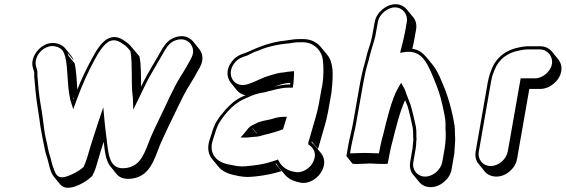

<svg xmlns="http://www.w3.org/2000/svg" viewBox="-20 -767 2678 909"><path d="M145 -509C133 -487 130 -466 136 -445L140 -432C141 -429 142 -426 142 -425V-405C144 -387 146 -358 148 -338C152 -292 160 -250 166 -207C170 -173 177 -134 183 -105C188 -84 193 -50 199 -33C212 2 214 44 236 71L265 106C298 146 375 101 402 79C412 71 417 66 418 64C426 48 433 31 438 12C447 -20 459 -59 471 -96C476 -53 480 -7 502 20L531 56C546 75 571 84 609 78C687 65 709 -6 737 -80C750 -110 763 -136 776 -165C810 -231 841 -308 879 -367L896 -395C902 -404 906 -413 910 -420C925 -446 944 -472 937 -506C935 -516 930 -526 923 -535L894 -571C877 -591 847 -604 808 -590C781 -580 765 -563 750 -539C716 -478 680 -424 648 -357C647 -404 649 -461 640 -500C627 -515 615 -531 601 -546C595 -555 586 -562 575 -570C556 -583 530 -601 495 -586C462 -572 435 -527 416 -491C390 -443 367 -396 346 -343C343 -386 342 -431 333 -468L304 -503L300 -516L329 -481C326 -490 322 -497 317 -503L288 -539C281 -547 272 -553 260 -558C211 -577 164 -545 145 -509ZM330 -301C330 -300 328 -298 328 -297C327 -300 327 -302 327 -305ZM158 -504C174 -534 213 -560 253 -544C271 -537 280 -526 285 -510L289 -497C303 -441 297 -363 312 -300C312 -296 313 -293 314 -290L327 -250L343 -294C369 -366 396 -425 429 -486C448 -522 475 -562 499 -572C525 -583 545 -571 565 -557C576 -550 584 -542 589 -535L597 -526C604 -494 603 -451 604 -410C604 -390 604 -370 605 -351C605 -334 608 -318 609 -303L611 -248L637 -301C650 -328 672 -374 683 -395C710 -443 737 -487 763 -533C777 -555 789 -568 811 -576C856 -592 887 -565 893 -536C899 -509 884 -489 868 -460C864 -452 860 -445 854 -436L837 -408C798 -347 767 -270 734 -204C720 -174 707 -149 694 -118C664 -41 647 17 580 28C492 42 494 -41 483 -123C480 -143 478 -168 475 -193L469 -259L446 -191C429 -139 408 -75 394 -25C389 -8 382 10 376 23C356 42 321 61 290 70C255 80 243 60 234 30C225 12 222 -15 213 -40C208 -56 203 -90 197 -111C191 -138 186 -177 182 -211C176 -256 167 -296 163 -341C161 -360 159 -391 157 -409V-430C156 -432 156 -433 155 -438L151 -451C146 -468 148 -485 158 -504Z M1195 -135 1175 -159C1175 -160 1175 -160 1176 -160L1197 -135ZM1142 -316 1126 -309C1097 -296 1070 -273 1048 -248C1033 -230 1019 -215 1007 -195C992 -172 984 -141 974 -110C959 -68 966 -36 985 -13L1014 22C1032 44 1061 57 1094 63C1116 68 1143 73 1171 70C1209 67 1245 61 1278 53L1313 43L1284 8C1285 8 1287 8 1288 7C1291 12 1294 18 1298 23L1327 58C1343 78 1366 90 1395 96C1442 110 1491 74 1507 36C1522 3 1514 -25 1499 -43L1470 -78C1466 -83 1460 -88 1455 -92L1456 -97L1485 -62C1488 -69 1490 -76 1492 -84L1498 -105C1509 -146 1525 -191 1533 -237L1546 -310C1549 -322 1550 -334 1551 -347C1558 -415 1559 -472 1529 -508L1500 -543C1481 -566 1453 -582 1416 -582H1397C1376 -582 1350 -578 1332 -575C1259 -568 1201 -543 1146 -518C1117 -509 1096 -500 1077 -475C1049 -438 1053 -400 1073 -375L1102 -339C1112 -327 1126 -319 1142 -316ZM1277 -356C1297 -363 1325 -374 1350 -374H1354V-367H1348C1324 -367 1300 -362 1277 -356ZM1358 -429C1343 -428 1336 -426 1322 -424C1296 -423 1275 -414 1259 -410C1218 -399 1188 -378 1148 -367C1087 -351 1049 -414 1089 -467C1105 -488 1121 -495 1150 -504C1168 -512 1182 -521 1196 -525C1214 -531 1228 -538 1242 -542C1268 -550 1302 -557 1331 -560C1350 -561 1375 -567 1394 -567H1413C1463 -567 1496 -533 1506 -497C1514 -459 1513 -388 1502 -345L1489 -272C1481 -228 1465 -182 1454 -141L1448 -120C1446 -112 1444 -105 1441 -98L1439 -84C1462 -69 1482 -44 1464 -3C1451 28 1410 57 1372 46L1362 44C1335 37 1313 20 1302 -1L1296 -12L1286 -8L1247 4C1216 12 1181 17 1143 20C1118 23 1093 18 1071 13C1007 4 964 -38 989 -108C999 -140 1007 -169 1020 -189C1046 -230 1086 -275 1131 -296L1151 -305C1178 -318 1200 -325 1232 -330C1270 -339 1308 -352 1345 -352H1366L1369 -370C1370 -387 1372 -401 1372 -417V-430ZM1163 -167C1153 -158 1145 -146 1139 -139L1119 -116H1150C1160 -117 1173 -118 1181 -119C1201 -119 1220 -125 1233 -129L1250 -133C1272 -139 1297 -146 1320 -155C1324 -168 1329 -184 1333 -197L1338 -214H1321C1296 -214 1276 -206 1261 -202C1237 -197 1211 -193 1193 -183L1174 -174Z M1754 -663 1742 -597 1736 -571C1731 -551 1720 -523 1715 -501C1713 -492 1711 -482 1707 -469C1698 -438 1689 -399 1683 -364L1652 -188C1646 -152 1635 -114 1629 -80L1620 -28L1649 8C1651 10 1679 10 1733 7C1788 10 1816 10 1816 7L1818 -5C1823 -32 1830 -69 1838 -97C1852 -153 1873 -240 1898 -293C1901 -284 1905 -276 1909 -266C1917 -242 1929 -187 1934 -162C1937 -147 1935 -122 1937 -106C1935 -93 1935 -76 1933 -64L1922 0C1918 23 1923 45 1936 60L1965 95C1977 110 1996 119 2019 119C2064 119 2110 81 2118 35L2129 -29C2131 -38 2132 -47 2132 -57C2133 -82 2137 -105 2134 -127C2134 -147 2134 -167 2130 -184C2126 -212 2110 -279 2100 -306L2090 -336C2071 -381 2056 -426 2027 -462L1998 -497C1982 -516 1962 -532 1932 -536C1936 -551 1939 -567 1942 -583L1950 -628C1954 -651 1948 -672 1935 -687L1906 -722C1894 -737 1875 -747 1853 -747C1808 -747 1762 -708 1754 -663ZM1707 -43C1674 -42 1649 -41 1637 -41L1644 -80C1650 -111 1661 -153 1667 -188L1698 -364C1704 -398 1712 -438 1721 -467C1725 -479 1728 -492 1730 -501C1735 -522 1744 -549 1750 -570L1757 -596L1769 -663C1775 -699 1814 -732 1850 -732C1886 -732 1912 -700 1906 -663L1898 -618C1893 -591 1886 -563 1879 -536L1874 -517L1893 -520C1960 -531 1990 -490 2011 -446C2023 -423 2035 -391 2046 -364L2057 -334C2066 -309 2082 -241 2086 -214C2089 -198 2090 -180 2089 -159C2092 -134 2090 -91 2085 -64L2074 0C2067 37 2030 69 1993 69C1956 69 1930 38 1937 0L1948 -64C1951 -80 1950 -96 1952 -108C1950 -123 1953 -148 1949 -167C1944 -192 1931 -247 1923 -273C1916 -292 1910 -305 1904 -322C1900 -334 1897 -344 1891 -354L1879 -375L1865 -351C1834 -298 1810 -195 1795 -133C1786 -103 1779 -69 1774 -41C1760 -41 1738 -42 1707 -43Z M2428 -15 2486 -346H2538C2583 -346 2629 -384 2637 -429C2641 -451 2635 -472 2622 -487L2593 -523C2580 -538 2561 -548 2539 -548H2477C2466 -548 2454 -546 2439 -543C2378 -532 2329 -496 2307 -438L2298 -413C2295 -403 2292 -391 2289 -376L2232 -50C2228 -27 2233 -6 2246 9L2275 45C2287 60 2307 69 2330 69C2376 69 2420 31 2428 -15ZM2384 -50C2377 -12 2340 19 2303 19C2266 19 2240 -12 2247 -50L2304 -376C2306 -390 2310 -403 2312 -411L2321 -435C2341 -487 2383 -518 2439 -528C2453 -531 2465 -533 2474 -533H2536C2572 -533 2599 -500 2593 -464C2587 -428 2549 -396 2512 -396H2445Z"/></svg>

Font: Blanket
Style: PosterObl
Weight: 900
Foundry: Cannot Into Space Fonts
Version: Version 0.9